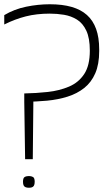

<svg xmlns="http://www.w3.org/2000/svg" viewBox="-24 -876 498 902"><path d="M90 -437Q146 -438 200.5 -444Q255 -450 300 -469Q345 -488 371.5 -528Q398 -568 398 -638Q398 -697 381.5 -732Q365 -767 337.5 -784Q310 -801 277 -806.5Q244 -812 210 -812Q148 -812 97 -799Q46 -786 -4 -761V-805Q43 -833 99 -844.5Q155 -856 210 -856Q269 -856 312.5 -843.5Q356 -831 384.5 -805.5Q413 -780 427.5 -740Q442 -700 442 -644V-636Q442 -574 423.5 -531.5Q405 -489 371.5 -462.5Q338 -436 293.5 -422Q249 -408 197 -403Q145 -398 90 -398ZM112 6Q104 6 97.5 4Q91 2 87.5 -4Q84 -10 84 -22Q84 -40 92 -44.5Q100 -49 112 -49Q123 -49 131 -44.5Q139 -40 139 -22Q139 -10 135.5 -4Q132 2 126 4Q120 6 112 6ZM94 -128 90 -397V-425H133L130 -128Z"/></svg>

Font: Matangi Light
Style: Regular
Weight: 300
Designer: Prashant Pant
Foundry: The Graphic Ant
Version: Version 3.002